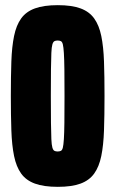

<svg xmlns="http://www.w3.org/2000/svg" viewBox="-20 -716 447 744"><path d="M204 8Q150 8 115.5 -4.5Q81 -17 62 -43.5Q43 -70 34.5 -111.5Q26 -153 24 -211Q22 -269 22 -344Q22 -420 24 -477.5Q26 -535 34.5 -576.5Q43 -618 62 -644.5Q81 -671 115.5 -683.5Q150 -696 204 -696Q258 -696 292 -683.5Q326 -671 345 -644.5Q364 -618 372.5 -576.5Q381 -535 383 -477.5Q385 -420 385 -344Q385 -269 383 -211Q381 -153 372.5 -111.5Q364 -70 345 -43.5Q326 -17 292 -4.5Q258 8 204 8ZM203 -129Q211 -129 216 -131.5Q221 -134 223.5 -144Q226 -154 227.5 -177Q229 -200 229.5 -240.5Q230 -281 230 -344Q230 -407 229.5 -447Q229 -487 227.5 -510.5Q226 -534 223.5 -544Q221 -554 216 -556.5Q211 -559 203 -559Q196 -559 191 -556.5Q186 -554 183 -544Q180 -534 179 -511Q178 -488 177.5 -447.5Q177 -407 177 -344Q177 -281 177.5 -240.5Q178 -200 179 -177Q180 -154 183 -144Q186 -134 191 -131.5Q196 -129 203 -129Z"/></svg>

Font: Saira ExtraCondensed Black
Style: Regular
Weight: 900
Width: 2
Designer: Hector Gatti with collaboration of the Omnibus-Type team
Foundry: Omnibus-Type
Version: Version 1.101